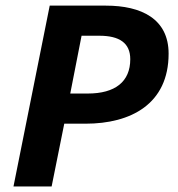

<svg xmlns="http://www.w3.org/2000/svg" viewBox="-20 -672 640 692"><path d="M28.6 0H166.1L211.6 -226.2H288.4C451.1 -226.2 587.7 -296.8 587.7 -478.7C587.7 -604.2 489.3 -651.7 361.7 -651.7H159.2L28.6 0ZM233.2 -334.9 274 -543.2H338.1C410.5 -543.2 449.5 -517 449.5 -458.6C449.5 -377.4 394.9 -334.9 296.4 -334.9H233.2Z"/></svg>

Font: Source Code Variable
Style: Italic
Weight: 400
Italic angle: -11°
Monospace: yes
Designer: Paul D. Hunt, Teo Tuominen
Foundry: Adobe Systems Incorporated
Version: Version 1.005;PS 1.0;hotconv 16.6.54;makeotf.lib2.5.65590